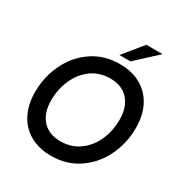

<svg xmlns="http://www.w3.org/2000/svg" viewBox="-206 -1054 1160 1221"><g transform="rotate(30 374.0 -443.5)"><path d="M52 -288Q52 -399 98.5 -496Q145 -593 231.5 -652Q318 -711 432 -711Q521 -711 586.5 -674Q652 -637 687 -569Q722 -501 722 -409Q722 -297 675 -200Q628 -103 541.5 -44.5Q455 14 341 14Q253 14 187.5 -23Q122 -60 87 -128Q52 -196 52 -288ZM606 -402Q606 -495 558.5 -548Q511 -601 425 -601Q345 -601 286.5 -557.5Q228 -514 197.5 -443.5Q167 -373 167 -294Q167 -201 214.5 -148.5Q262 -96 348 -96Q427 -96 485.5 -138.5Q544 -181 575 -251Q606 -321 606 -402ZM515 -901H634L480 -759H399Z"/></g></svg>

Font: Hanken Grotesk SemiBold
Style: Italic
Weight: 600
Italic angle: -8°
Designer: Alfredo Marco Pradil
Foundry: Hanken Design Co.
Version: Version 3.014